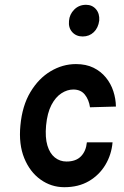

<svg xmlns="http://www.w3.org/2000/svg" viewBox="-20 -766 517 800"><path d="M248 14Q193.5 14 149 -17.8Q104.5 -49.5 81 -107.2Q57.5 -165 65 -243Q72.5 -325.5 106.8 -382.5Q141 -439.5 191 -469.2Q241 -499 296.5 -499Q338.5 -499 369.5 -483.8Q400.5 -468.5 421.2 -443Q442 -417.5 452.2 -386Q462.5 -354.5 463 -322L355 -319Q350.5 -350.5 333.5 -371.8Q316.5 -393 285.5 -393Q260 -393 235.8 -377.2Q211.5 -361.5 194.2 -328.5Q177 -295.5 172 -243Q167.5 -193 177.5 -159.8Q187.5 -126.5 208.5 -109.8Q229.5 -93 257 -93Q296.5 -93 317.5 -114.8Q338.5 -136.5 342 -173H449Q444.5 -121.5 419 -79Q393.5 -36.5 350.2 -11.2Q307 14 248 14ZM324.5 -614Q297.5 -614 281 -632.2Q264.5 -650.5 267.5 -679Q269.5 -706 289.2 -726Q309 -746 338.5 -746Q364 -746 379.8 -727.8Q395.5 -709.5 393.5 -680.5Q389.5 -650 370.8 -632Q352 -614 324.5 -614Z"/></svg>

Font: Karla
Style: Bold Italic
Weight: 700
Italic angle: -8°
Designer: Jonathan Pinhorn
Version: Version 2.004;gftools[0.9.33]